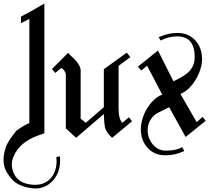

<svg xmlns="http://www.w3.org/2000/svg" viewBox="-87 -777 1214 1103"><path d="M257.4 121.1 236.3 125.3Q242.6 167.9 227.4 209.5Q207.4 258.4 160 277.4Q116.3 292.1 61.6 277.4Q0 259.5 -15.8 194.7Q-24.7 161.1 -11.1 126.8Q22.6 39.5 135.3 0L167.9 -11.1V-756.8Q136.3 -737.9 103.4 -719.5Q70.5 -701.1 33.7 -681.6V-643.7L81.6 -668.4V-70.5Q63.7 -62.6 45.3 -51.6Q26.8 -40.5 6.8 -25.8Q-39.5 32.1 -51.6 62.6Q-66.8 106.3 -66.8 140Q-66.8 158.9 -62.4 177.9Q-57.9 196.8 -49.5 210.5Q-23.7 251.1 -4.7 266.3Q16.8 284.2 57.4 296.8Q103.2 308.9 134.2 304.7Q167.9 300 193.2 281.6Q218.4 263.2 233.7 237.4Q258.4 199.5 258.4 145.3Q258.4 140 258.4 133.2Q258.4 126.8 257.4 121.1Z M671.6 -80.5 653.7 -103.2 615.8 -71.6Q594.2 -92.1 594.2 -155.8V-398.4L661.6 -448.9L641.6 -474.7L509.5 -379.5V-161.1L406.3 -71.6L376.3 -95.3V-359.5Q378.4 -379.5 371.1 -395Q363.7 -410.5 352.6 -424.2Q341.6 -437.9 327.9 -449.5Q314.2 -461.1 304.7 -473.7L211.6 -380.5L230.5 -357.9L264.2 -386.3Q278.9 -379.5 284.5 -367.6Q290 -355.8 291.1 -353.7V-39.5L350.5 14.7L509.5 -122.1Q511.6 -66.8 515.8 -45.8Q526.3 -11.1 557.4 14.7Z M1094.7 -83.2 1077.4 -105.3 1042.6 -75.8 949.5 -237.4Q975.3 -247.4 998.2 -269.7Q1021.1 -292.1 1037.9 -320.3Q1054.7 -348.4 1064.2 -378.9Q1073.7 -409.5 1073.7 -436.3Q1073.7 -502.6 1035.8 -544.2Q996.3 -587.9 932.6 -587.9Q880 -587.9 824.2 -563.2L836.3 -544.2Q881.1 -567.9 930.5 -567.9Q1035.8 -567.9 1031.1 -440Q1028.9 -390.5 987.9 -355.8Q965.3 -336.8 909.5 -310L820.5 -486.8L705.3 -394.2L724.7 -371.6L757.9 -399.5L845.3 -233.2Q818.4 -224.2 796.1 -202.1Q773.7 -180 756.8 -152.1Q740 -124.2 731.1 -93.4Q722.1 -62.6 722.1 -35.8Q722.1 30 760.5 71.6Q798.4 115.3 864.2 115.3Q918.4 115.3 971.6 90.5L959.5 68.4Q936.8 80.5 913.4 84.5Q890 88.4 865.3 88.4Q829.5 88.4 803.4 65.5Q777.4 42.6 767.1 10Q756.8 -22.6 764.7 -57.6Q772.6 -92.6 803.7 -118.4Q810.5 -125.3 884.7 -161.1L979.5 10Z"/></svg>

Font: MM Bagan
Style: Regular
Weight: 400
Designer: Khon Soe Zaw Thu
Version: Version 1.00 July 10, 2016, initial release